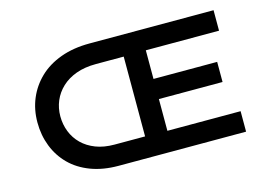

<svg xmlns="http://www.w3.org/2000/svg" viewBox="-92 -885 1515 1069"><g transform="rotate(-15 665.0 -350.0)"><path d="M471 0Q382 0 312 -26.5Q242 -53 194.5 -100.5Q147 -148 122 -212Q97 -276 97 -350Q97 -424 123.5 -487Q150 -550 200 -598Q250 -646 323.5 -673Q397 -700 491 -700H1206V-582H784V-417H1151V-301H784V-118H1206V0ZM229 -350Q229 -303 245.5 -261Q262 -219 294 -187.5Q326 -156 372.5 -138Q419 -120 480 -120H656V-580H496Q431 -580 381.5 -562Q332 -544 298 -512Q264 -480 246.5 -438.5Q229 -397 229 -350Z"/></g></svg>

Font: Lexend Mega Medium
Style: Regular
Weight: 500
Version: Version 1.007